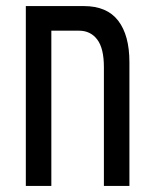

<svg xmlns="http://www.w3.org/2000/svg" viewBox="-20 -612 506 632"><path d="M256 -592Q332 -592 369 -544Q406 -496 406 -407V0H322V-391Q322 -453 300 -482Q278 -511 240 -511H149V0H65V-592Z"/></svg>

Font: Noto Sans Hebrew ExtraCondensed
Style: Regular
Weight: 400
Width: 2
Designer: Monotype Design Team
Foundry: Monotype Imaging Inc.
Version: Version 2.004; ttfautohint (v1.8.4.7-5d5b)